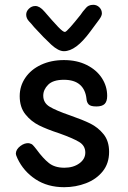

<svg xmlns="http://www.w3.org/2000/svg" viewBox="-20 -773 532 799"><path d="M53 -113Q46 -127 46 -135Q47 -152 65 -165.5Q83 -179 101 -177Q111 -175 116.5 -169.5Q122 -164 132 -151Q159 -114 183.5 -94.5Q208 -75 248 -75Q285 -75 310 -93Q335 -111 335 -138Q335 -167 309 -182.5Q283 -198 227 -218Q175 -235 142 -251.5Q109 -268 85.5 -297.5Q62 -327 62 -373Q62 -415 85.5 -449.5Q109 -484 151 -503.5Q193 -523 246 -523Q300 -523 341 -502.5Q382 -482 404 -448Q426 -414 426 -374Q426 -351 415.5 -340.5Q405 -330 381 -330Q357 -330 349 -338.5Q341 -347 340 -361Q336 -400 312.5 -420.5Q289 -441 246 -441Q201 -441 180.5 -420.5Q160 -400 160 -375Q160 -345 186.5 -329Q213 -313 271 -293Q323 -275 355.5 -259Q388 -243 411 -214.5Q434 -186 434 -141Q434 -93 407.5 -60Q381 -27 338 -10.5Q295 6 247 6Q178 6 128 -27Q78 -60 53 -113ZM404 -717Q404 -707 393 -692Q387 -684 356 -642Q325 -600 298 -580Q271 -560 246 -560Q223 -560 193.5 -587Q164 -614 122 -660Q110 -675 101 -684Q89 -697 89 -712Q89 -726 100.5 -737Q112 -748 127 -748Q145 -748 164 -726Q201 -683 221.5 -661.5Q242 -640 250 -640Q255 -640 273.5 -661Q292 -682 315 -711Q324 -725 336 -738Q347 -753 368 -753Q383 -753 393.5 -742.5Q404 -732 404 -717Z"/></svg>

Font: Mali Medium
Style: Regular
Weight: 500
Version: Version 1.000; ttfautohint (v1.6)